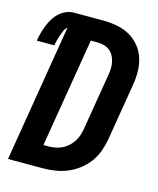

<svg xmlns="http://www.w3.org/2000/svg" viewBox="-122 -813 733 891"><g transform="rotate(15 244.5 -367.5)"><path d="M169 0H2L111 -660Q101 -652 95.5 -639.5Q90 -627 86 -615Q82 -603 78.5 -590.5Q75 -578 73 -565H-11Q-8 -584 -3 -602.5Q2 -621 9 -639Q16 -657 26.5 -674.5Q37 -692 52 -706Q67 -720 85.5 -727.5Q104 -735 123 -735H261Q295 -735 328 -729Q361 -723 389 -707.5Q417 -692 437.5 -667.5Q458 -643 468 -612.5Q478 -582 478.5 -548Q479 -514 473 -480L428 -208Q423 -179 412.5 -150Q402 -121 383.5 -96Q365 -71 339.5 -51.5Q314 -32 285.5 -20.5Q257 -9 227.5 -4.5Q198 0 169 0ZM144 -105H169Q184 -105 200.5 -108Q217 -111 232 -118Q247 -125 260.5 -137Q274 -149 283.5 -163.5Q293 -178 298 -193.5Q303 -209 306 -225L351 -497Q354 -514 354.5 -530Q355 -546 351.5 -561.5Q348 -577 340.5 -590.5Q333 -604 321 -613Q309 -622 293.5 -626Q278 -630 262 -630H231Z"/></g></svg>

Font: Iosevka Term Curly XBd Obl
Style: Regular
Weight: 800
Italic angle: -9°
Designer: Belleve Invis
Foundry: Belleve Invis
Version: Version 32.3.0